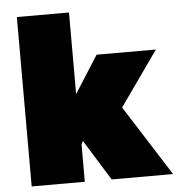

<svg xmlns="http://www.w3.org/2000/svg" viewBox="-56 -875 866 928"><g transform="rotate(-5 377.0 -411.0)"><path d="M313 -821.8V-425.8L428.2 -606.9H715.8L528.8 -341.8L746.1 0H448.2L326.2 -196.8Q324.2 -193.4 321.5 -188.7Q318.8 -184.1 317.9 -180.2V0H60.1V-821.8Z"/></g></svg>

Font: Rammetto One
Style: Regular
Weight: 400
Designer: Vernon Adams
Foundry: Vernon Adams
Version: Version 1.100; ttfautohint (v1.8.4.7-5d5b)